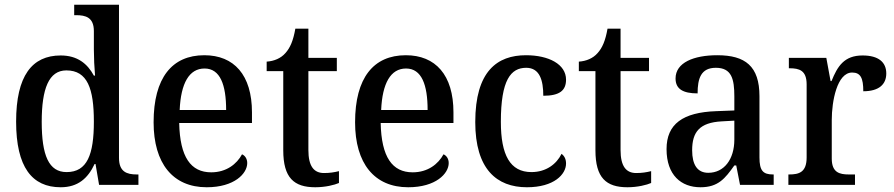

<svg xmlns="http://www.w3.org/2000/svg" viewBox="-20 -780 3773 810"><path d="M236 10C309 10 351 -28 379 -88H383L398 0H564V-44H557C515 -44 482 -55 482 -114V-760H293V-716H301C341 -716 376 -707 376 -649V-571C376 -537 378 -494 381 -461H376C349 -511 307 -546 236 -546C115 -546 48 -460 48 -267C48 -75 115 10 236 10ZM261 -54C186 -54 156 -124 156 -266C156 -406 186 -483 260 -483C349 -483 376 -406 376 -267C376 -128 348 -54 261 -54Z M852 10C969 10 1023 -48 1023 -92C1023 -111 1013 -124 1001 -129C979 -88 935 -53 871 -53C785 -53 739 -117 736 -261H1043V-306C1043 -464 967 -547 842 -547C706 -547 628 -452 628 -264C628 -91 709 10 852 10ZM934 -316H738C743 -429 778 -491 843 -491C909 -491 934 -422 934 -316Z M1310 10C1353 10 1392 0 1410 -8V-58C1390 -53 1371 -50 1347 -50C1304 -50 1281 -79 1281 -147V-480H1401V-536H1281V-659H1226C1217 -608 1204 -578 1184 -556C1165 -534 1136 -522 1105 -520V-480H1175V-146C1175 -30 1220 10 1310 10Z M1702 10C1819 10 1873 -48 1873 -92C1873 -111 1863 -124 1851 -129C1829 -88 1785 -53 1721 -53C1635 -53 1589 -117 1586 -261H1893V-306C1893 -464 1817 -547 1692 -547C1556 -547 1478 -452 1478 -264C1478 -91 1559 10 1702 10ZM1784 -316H1588C1593 -429 1628 -491 1693 -491C1759 -491 1784 -422 1784 -316Z M2203 10C2318 10 2368 -45 2368 -90C2368 -109 2361 -122 2349 -131C2328 -88 2284 -54 2222 -54C2132 -54 2093 -126 2093 -266C2093 -443 2135 -494 2200 -494C2257 -494 2272 -441 2272 -376C2342 -376 2368 -399 2368 -444C2368 -509 2295 -547 2199 -547C2078 -547 1985 -480 1985 -265C1985 -67 2075 10 2203 10Z M2627 10C2670 10 2709 0 2727 -8V-58C2707 -53 2688 -50 2664 -50C2621 -50 2598 -79 2598 -147V-480H2718V-536H2598V-659H2543C2534 -608 2521 -578 2501 -556C2482 -534 2453 -522 2422 -520V-480H2492V-146C2492 -30 2537 10 2627 10Z M2935 10C3010 10 3039 -27 3078 -82H3086L3102 0H3244V-44H3241C3199 -44 3184 -60 3184 -116V-374C3184 -501 3124 -547 3006 -547C2907 -547 2830 -516 2830 -449C2830 -404 2862 -386 2923 -386C2923 -449 2937 -494 3000 -494C3067 -494 3078 -446 3078 -373V-314L3001 -311C2861 -306 2792 -257 2792 -151C2792 -41 2854 10 2935 10ZM2968 -51C2922 -51 2900 -85 2900 -146C2900 -223 2931 -263 3025 -268L3078 -271V-191C3078 -108 3035 -51 2968 -51Z M3306 0H3587V-44H3561C3522 -44 3489 -52 3489 -111V-274C3489 -352 3511 -474 3575 -474C3611 -474 3622 -450 3622 -395C3688 -395 3719 -424 3719 -470C3719 -517 3687 -546 3619 -546C3541 -546 3513 -500 3488 -438H3484L3466 -536H3308V-492H3311C3352 -492 3383 -483 3383 -424V-116C3383 -53 3351 -44 3309 -44H3306Z"/></svg>

Font: Noto Serif Tamil SemiCondensed Medium
Style: Regular
Weight: 500
Width: 4
Designer: Indian Type Foundry, Tom Grace, and the Monotype Design Team
Foundry: Monotype Imaging Inc.
Version: Version 2.004